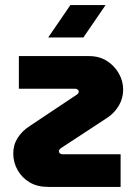

<svg xmlns="http://www.w3.org/2000/svg" viewBox="-20 -733 545 753"><path d="M169 0Q126 0 96 -18Q66 -36 49 -66Q32 -96 32 -131Q32 -165 49.5 -192.5Q67 -220 97 -239L280 -361Q285 -364 287 -367.5Q289 -371 289 -373Q289 -378 285 -381.5Q281 -385 275 -385H54V-513H329Q369 -513 398.5 -494.5Q428 -476 445.5 -446Q463 -416 463 -381Q463 -348 446.5 -319.5Q430 -291 402 -272L219 -152Q215 -149 213 -146Q211 -143 211 -140Q211 -135 215 -131.5Q219 -128 225 -128H453V0ZM169 -586 256 -713H394L307 -586Z"/></svg>

Font: MuseoModerno Thin
Style: Bold
Weight: 700
Version: Version 1.003